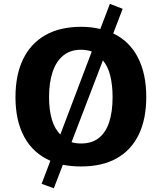

<svg xmlns="http://www.w3.org/2000/svg" viewBox="-20 -861 848 1005"><path d="M261.7 124.5 197.8 101.1 243.7 -19.5Q154.3 -58.1 107.7 -143.1Q61 -228 61 -352.5Q61 -468.8 100.8 -551Q140.6 -633.3 217.3 -677Q293.9 -720.7 404.3 -720.7Q460 -720.7 504.9 -709L555.2 -840.8L622.1 -814.9L572.8 -686Q657.7 -645.5 701.7 -560.3Q745.6 -475.1 745.6 -353Q745.6 -238.3 706.5 -157Q667.5 -75.7 591.6 -32.7Q515.6 10.3 404.3 10.3Q378.9 10.3 355 8.1Q331.1 5.9 309.1 1.5ZM295.9 -157.2 460.4 -591.3Q448.2 -595.7 434.1 -598.1Q419.9 -600.6 404.3 -600.6Q348.6 -600.6 311.5 -570.6Q274.4 -540.5 255.6 -485.1Q236.8 -429.7 236.8 -352.1Q236.8 -286.1 251.2 -236.6Q265.6 -187 295.9 -157.2ZM404.3 -109.9Q460.9 -109.9 497.3 -138.7Q533.7 -167.5 551.5 -221.7Q569.3 -275.9 569.3 -352.1Q569.3 -415.5 557.1 -464.6Q544.9 -513.7 518.6 -544.9L354.5 -116.7Q377.4 -109.9 404.3 -109.9Z"/></svg>

Font: Comme
Style: Bold
Weight: 700
Version: Version 1.000;gftools[0.9.27]